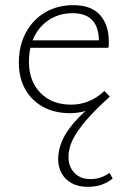

<svg xmlns="http://www.w3.org/2000/svg" viewBox="-20 -434 492 743"><path d="M251 4Q192 4 147.5 -20Q103 -44 78 -88Q53 -132 53 -191Q53 -258 80.5 -308.5Q108 -359 155.5 -386.5Q203 -414 263 -414Q333 -414 367 -376Q401 -338 401 -273Q401 -267 401 -261Q401 -255 399 -249H363V-271Q363 -328 337.5 -355.5Q312 -383 261 -383Q212 -383 173.5 -359.5Q135 -336 113.5 -294Q92 -252 92 -195Q92 -120 136.5 -74.5Q181 -29 256 -29Q289 -29 321.5 -41.5Q354 -54 384 -82L405 -60Q380 -37 353.5 -22.5Q327 -8 301.5 -2Q276 4 251 4ZM318 289Q283 289 257.5 275Q232 261 218.5 236.5Q205 212 205 182Q205 148 219.5 113Q234 78 266 41Q298 4 351 -39L405 -60Q348 -9 313 32Q278 73 261.5 106.5Q245 140 245 173Q245 211 268 235Q291 259 329 259Q353 259 370.5 252.5Q388 246 404 235L416 257Q396 273 372.5 281Q349 289 318 289ZM86 -249 92 -278H391V-249Z"/></svg>

Font: Ysabeau ExtraLight
Style: Regular
Weight: 250
Designer: Christian Thalmann (Catharsis Fonts)
Version: Version 2.002